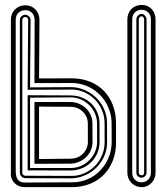

<svg xmlns="http://www.w3.org/2000/svg" viewBox="-20 -772 686 792"><path d="M458.7 -184.6Q458.7 -158.7 453.1 -134.9Q447.5 -111.1 436.6 -90.5Q425.8 -69.8 409.9 -53.1Q394 -36.4 373.4 -24.4Q352.8 -12.5 327.5 -6.1Q302.2 0.2 272.7 0H81.1Q69.3 0 58.7 -4.3Q48.1 -8.5 40.3 -16.4Q32.5 -24.2 28.1 -35Q23.7 -45.9 24.9 -59.1V-690.9Q24.9 -703.6 29.3 -714.4Q33.7 -725.1 41.6 -733Q49.6 -741 60.3 -745.5Q71 -750 83.7 -750L84.2 -750.2Q96.9 -750.2 107.7 -745.7Q118.4 -741.2 126.2 -733.2Q134 -725.1 138.4 -714Q142.8 -702.9 142.8 -689.7L141.1 -448.5L208.7 -448.7L258.3 -449H272.5Q316.7 -449.2 351.3 -435.1Q386 -420.9 409.8 -395.9Q433.6 -370.8 446 -337Q458.5 -303.2 458.5 -264.4ZM274.4 -20Q308.6 -19.3 338.6 -31.6Q368.7 -43.9 391 -66.2Q413.3 -88.4 426.6 -118.4Q439.9 -148.4 440.7 -183.3L440.4 -265.6Q439.9 -288.8 433.6 -310.1Q427.2 -331.3 416.1 -349.7Q405 -368.2 389.8 -383.1Q374.5 -397.9 356.1 -408.4Q337.6 -418.9 316.4 -424.4Q295.2 -429.9 272.5 -429.4H272.2V-429.7H271.5L271.7 -429.4H271.5V-429.7L208.7 -429.4H122.1L122.8 -689.7Q122.8 -698.5 120 -705.9Q117.2 -713.4 112.1 -718.8Q106.9 -724.1 99.9 -727.2Q92.8 -730.2 84.2 -730.2L83.7 -730Q75.2 -730 68 -727.1Q60.8 -724.1 55.7 -719Q50.5 -713.9 47.7 -706.7Q44.9 -699.5 44.9 -690.9V-59.1Q45.7 -52.2 47.1 -45.2Q48.6 -38.1 52.5 -32.2Q56.4 -26.4 63.8 -22.7Q71.3 -19 84 -19L271.7 -20ZM421.6 -184.6Q421.6 -164.1 416 -145Q410.4 -126 400.5 -109.6Q390.6 -93.3 376.8 -79.8Q363 -66.4 346.7 -56.9Q330.3 -47.4 311.8 -42Q293.2 -36.6 273.9 -36.4L84 -37.1Q80.3 -37.1 76.4 -38.8Q72.5 -40.5 69.3 -43.6Q66.2 -46.6 64.1 -50.7Q62 -54.7 62 -59.1V-690.9Q62 -695.1 64 -698.7Q65.9 -702.4 69 -705.2Q72 -708 76 -709.6Q80.1 -711.2 84.2 -711.2Q88.1 -711.2 92.2 -709.4Q96.2 -707.5 99.2 -704.5Q102.3 -701.4 104.2 -697.6Q106.2 -693.8 106.2 -689.7L104 -411.6L272.9 -412.6H273.7Q293 -412.4 311.5 -407Q330.1 -401.6 346.4 -392.1Q362.8 -382.6 376.6 -369.1Q390.4 -355.7 400.3 -339.4Q410.2 -323 415.8 -304Q421.4 -284.9 421.4 -264.4ZM271.7 -46.4H273.7Q302.7 -46.1 327.9 -57.4Q353 -68.6 371.7 -87.6Q390.4 -106.7 401 -131.8Q411.6 -157 411.6 -184.6L411.4 -264.4Q411.4 -292 400.8 -317.1Q390.1 -342.3 371.5 -361.3Q352.8 -380.4 327.6 -391.6Q302.5 -402.8 273.4 -402.6V-402.3H264.2L208.7 -402.1L94 -401.6L96.2 -689.7Q96.2 -695.3 92.4 -698.7Q88.6 -702.1 84.2 -702.1V-701.9Q78.9 -701.9 75.4 -698.4Q72 -694.8 72 -690.2V-59.1Q72 -55.2 75.3 -51.1Q78.6 -47.1 84 -47.1ZM94 -379.2 208.7 -378.7 273.4 -378.4V-378.2Q297.9 -377.9 319.2 -369.1Q340.6 -360.4 356.4 -345Q372.3 -329.6 381.3 -308.3Q390.4 -287.1 390.4 -262.2L390.6 -186.8Q390.6 -161.6 381.5 -140.3Q372.3 -118.9 356.3 -103.1Q340.3 -87.4 318.7 -78.2Q297.1 -69.1 272.2 -68.8L94 -69.1ZM621.6 -59.1Q621.6 -47.4 617.3 -36.7Q613 -26.1 605.3 -17.9Q597.7 -9.8 587.3 -4.9Q576.9 0 564.5 0Q552 0 541.3 -4.5Q530.5 -9 522.6 -17.1Q514.6 -25.1 510 -35.9Q505.4 -46.6 505.4 -59.1V-692.6Q505.4 -705.3 509.9 -716.2Q514.4 -727.1 522.2 -735Q530 -742.9 540.9 -747.3Q551.8 -751.7 564.5 -751.7Q577.1 -751.7 587.6 -747.2Q598.1 -742.7 605.7 -734.6Q613.3 -726.6 617.4 -715.8Q621.6 -705.1 621.6 -692.6ZM274.2 -79.1Q287.8 -79.1 301 -82.9Q314.2 -86.7 326 -93.6Q337.9 -100.6 347.9 -110.5Q357.9 -120.4 365.1 -132.3Q372.3 -144.3 376.5 -158.1Q380.6 -171.9 380.6 -186.8L380.4 -262.2Q380.4 -283.9 371.8 -303.6Q363.3 -323.2 348.5 -338Q333.7 -352.8 314.1 -361.6Q294.4 -370.4 272.5 -370.4H271.7L208.7 -369.9L104 -369.1V-79.1ZM361.6 -186.8Q361.6 -167.7 354.5 -151.7Q347.4 -135.7 335.2 -123.9Q323 -112.1 306.8 -105Q290.5 -97.9 272.5 -96.9H271.7L122.1 -96.2V-351.3L271.5 -351.1V-351.3H271.7V-351.1H272.2V-351.3H272.5Q290.8 -350.6 306.9 -343.6Q323 -336.7 335.1 -324.8Q347.2 -313 354.2 -297Q361.3 -281 361.3 -262.2ZM525.4 -59.1Q525.4 -50.3 528.3 -43.1Q531.2 -35.9 536.4 -30.8Q541.5 -25.6 548.7 -22.8Q555.9 -20 564.5 -20Q572.8 -20 579.7 -23.2Q586.7 -26.4 591.8 -31.7Q596.9 -37.1 599.7 -44.2Q602.5 -51.3 602.5 -59.1V-692.6Q602.5 -700.9 599.7 -708Q596.9 -715.1 591.8 -720.3Q586.7 -725.6 579.7 -728.6Q572.8 -731.7 564.5 -731.7Q555.9 -731.7 548.7 -728.9Q541.5 -726.1 536.4 -720.9Q531.2 -715.8 528.3 -708.6Q525.4 -701.4 525.4 -692.6ZM141.1 -116 272.5 -117.4V-117.7H272.7Q286.9 -117.7 299.6 -122.9Q312.3 -128.2 321.8 -137.6Q331.3 -147 336.9 -159.5Q342.5 -172.1 342.5 -186.8L342.3 -262.2Q342.3 -276.9 336.7 -289.4Q331.1 -302 321.5 -311.4Q312 -320.8 299.3 -326Q286.6 -331.3 272.5 -331.3H272.2V-331.5H271.7V-331.3H271.5V-331.5H270L208.7 -331.8L141.1 -332.3ZM542.5 -692.6Q542.5 -696.8 544.3 -700.7Q546.1 -704.6 549.3 -707.8Q552.5 -710.9 556.4 -712.8Q560.3 -714.6 564.5 -714.6Q568.1 -714.6 571.8 -712.5Q575.4 -710.4 578.2 -707.3Q581.1 -704.1 582.8 -700.2Q584.5 -696.3 584.5 -692.6V-59.1Q584.5 -54.9 582.6 -51.3Q580.8 -47.6 577.9 -44.9Q575 -42.2 571.4 -40.6Q567.9 -39.1 564.5 -39.1Q560.3 -39.1 556.4 -40.5Q552.5 -42 549.3 -44.6Q546.1 -47.1 544.3 -50.9Q542.5 -54.7 542.5 -59.1ZM552.5 -59.1Q552.5 -53.7 556.2 -51.4Q559.8 -49.1 564.5 -49.1Q569.8 -49.1 572.1 -52.1Q574.5 -55.2 574.5 -59.1V-692.6Q574.5 -696.5 571.4 -700.7Q568.4 -704.8 564.5 -704.8Q559.1 -704.8 555.8 -701Q552.5 -697.3 552.5 -692.6Z"/></svg>

Font: TafelwerkOT
Style: Regular
Weight: 400
Designer: Peter Wiegel
Foundry: Peter Wiegel, based on an original design named Oxford by Christine Lord, 1969
Version: Version 1.000